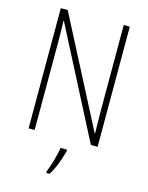

<svg xmlns="http://www.w3.org/2000/svg" viewBox="-136 -798 851 1102"><g transform="rotate(15 290.0 -246.5)"><path d="M495 0V-714H459V-209C459 -172 460 -117 461 -70H459L126 -714H85V0H121V-514C121 -569 120 -608 119 -648H121L455 0ZM330 70V61H291C287 102 263 178 249 212V221H269C297 176 318 117 330 70Z"/></g></svg>

Font: Noto Sans Bengali Condensed ExtraLight
Style: Regular
Weight: 200
Width: 3
Designer: Joana Ranito - Universal Thirst; Jelle Bosma - Monotype Design Team
Foundry: Universal Thirst ehf.
Version: Version 3.000